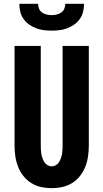

<svg xmlns="http://www.w3.org/2000/svg" viewBox="-20 -975 540 1003"><path d="M250 8Q222 8 194.5 2Q167 -4 143 -19Q119 -34 101.5 -56.5Q84 -79 74 -105Q64 -131 60 -159Q56 -187 56 -215V-735H193V-215Q193 -204 193.5 -192.5Q194 -181 196 -170Q198 -159 202 -148Q206 -137 212 -127.5Q218 -118 228.5 -112Q239 -106 250 -106Q261 -106 271.5 -112Q282 -118 288 -127.5Q294 -137 298 -148Q302 -159 304 -170Q306 -181 306.5 -192.5Q307 -204 307 -215V-735H444V-215Q444 -187 440 -159Q436 -131 426 -105Q416 -79 398.5 -56.5Q381 -34 357 -19Q333 -4 305.5 2Q278 8 250 8ZM250 -815Q229 -815 208.5 -817.5Q188 -820 168.5 -827.5Q149 -835 132 -847Q115 -859 103 -876Q91 -893 86 -913.5Q81 -934 81 -955H179Q179 -942 184 -929.5Q189 -917 200 -909.5Q211 -902 224 -899Q237 -896 250 -896Q263 -896 276 -899Q289 -902 300 -909.5Q311 -917 316 -929.5Q321 -942 321 -955H419Q419 -934 414 -913.5Q409 -893 397 -876Q385 -859 368 -847Q351 -835 331.5 -827.5Q312 -820 291.5 -817.5Q271 -815 250 -815Z"/></svg>

Font: Iosevka SS04 Heavy
Style: Regular
Weight: 900
Monospace: yes
Designer: Belleve Invis
Foundry: Belleve Invis
Version: Version 19.0.0; ttfautohint (v1.8.4)